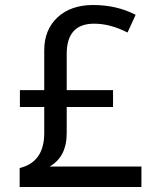

<svg xmlns="http://www.w3.org/2000/svg" viewBox="-20 -743 640 763"><path d="M519 -684.1 486.8 -613.8Q418 -648.9 354 -648.9Q245.1 -648.9 245.1 -528.8V-384.8H429.2V-317.9H245.1V-214.8Q245.1 -119.1 176.8 -81.1H542V0H58.1V-75.2Q155.8 -99.1 155.8 -213.9V-317.9H59.1V-384.8H155.8V-543Q155.8 -625 208.7 -674.1Q261.7 -723.1 350.1 -723.1Q443.8 -723.1 519 -684.1Z"/></svg>

Font: Droid Sans Mono
Style: Regular
Weight: 400
Monospace: yes
Foundry: Ascender Corporation
Version: Version 1.00 build 112